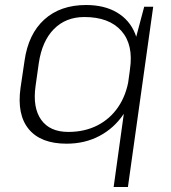

<svg xmlns="http://www.w3.org/2000/svg" viewBox="-20 -567 684 767"><path d="M246 7Q143 7 95 -51Q47 -109 62 -216L78 -324Q93 -431 157 -489Q221 -547 324 -547Q397 -547 447.5 -517Q498 -487 520 -432Q542 -377 531 -301L523 -245Q512 -168 474 -111.5Q436 -55 377.5 -24Q319 7 246 7ZM253 -40Q318 -40 369 -66Q420 -92 452.5 -140Q485 -188 495 -254L499 -289Q514 -388 465 -443.5Q416 -499 317 -499Q243 -499 195.5 -451Q148 -403 135 -315L122 -223Q110 -137 144.5 -88.5Q179 -40 253 -40ZM592 -540 491 180H434L510 -367L556 -540Z"/></svg>

Font: Pathway Extreme 8pt Thin 12pt Thin
Style: Italic
Weight: 250
Italic angle: -8°
Version: Version 1.001;gftools[0.9.26]